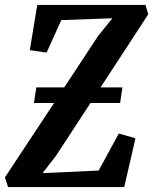

<svg xmlns="http://www.w3.org/2000/svg" viewBox="-37 -763 624 783"><path d="M-4 0 -17 -39.5 183.5 -343H101.5L111 -406.5H225L363.5 -617L421.5 -688.5L213 -681L153 -548.5L84.5 -558.5L115 -743H556.5L567.5 -704.5L373 -406.5H462L453 -343H332L192 -128.5L136.5 -57L365.5 -67.5L447.5 -218.5L515.5 -199L469.5 0Z"/></svg>

Font: Merriweather 24pt SemiCondensed
Style: Bold Italic
Weight: 700
Width: 4
Italic angle: -7.8°
Designer: Eben Sorkin
Foundry: Eben Sorkin
Version: Version 2.101